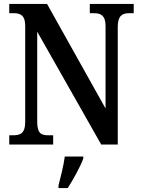

<svg xmlns="http://www.w3.org/2000/svg" viewBox="-20 -734 715 975"><path d="M27 0H250V-47H227C190 -47 169 -55 169 -116V-573L494 0H578V-598C578 -655 602 -667 636 -667H659V-714H436V-667H458C491 -667 516 -656 516 -602V-183L219 -714H27V-667H49C81 -667 108 -659 108 -602V-116C108 -55 82 -47 45 -47H27ZM277 208V221H324C351 179 388 113 403 71V61H309C303 107 288 166 277 208Z"/></svg>

Font: Noto Serif Georgian Condensed SemiBold
Style: Regular
Weight: 600
Width: 3
Designer: Monotype Design Team, Akaki Razmadze
Foundry: Google LLC
Version: Version 2.003